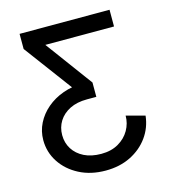

<svg xmlns="http://www.w3.org/2000/svg" viewBox="-109 -812 815 911"><g transform="rotate(-15 298.5 -357.0)"><path d="M284.2 -361.3 70.8 -648.4 175.3 -640.6 345.2 -410.2ZM48.8 -206.1Q48.8 -250 68.1 -288.3Q87.4 -326.7 121.8 -356Q156.2 -385.3 201.7 -401.6Q247.1 -418 298.8 -418Q315.9 -418 326.2 -416Q336.4 -414.1 340.8 -412.1Q345.2 -410.2 345.2 -410.2V-339.8Q345.2 -339.8 340.8 -339.8Q336.4 -339.8 326.4 -339.8Q316.4 -339.8 298.8 -339.8Q250 -339.8 214.8 -322.3Q179.7 -304.7 160.6 -274.4Q141.6 -244.1 141.6 -206.1Q141.6 -168 160.6 -137.7Q179.7 -107.4 214.8 -89.8Q250 -72.3 298.8 -72.3Q347.7 -72.3 383.1 -92.8Q418.5 -113.3 437.5 -146.5Q456.5 -179.7 456.5 -217.8L547.9 -193.4Q541.5 -135.3 508.3 -89.4Q475.1 -43.5 421.4 -16.8Q367.7 9.8 298.8 9.8Q225.6 9.8 169.2 -19.5Q112.8 -48.8 80.8 -97.9Q48.8 -147 48.8 -206.1ZM512.7 -722.7V-640.6H155.8L70.8 -648.4V-722.7Z"/></g></svg>

Font: Giphurs
Style: Regular
Weight: 400
Version: Version 2.010